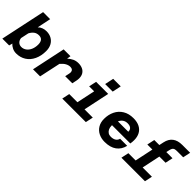

<svg xmlns="http://www.w3.org/2000/svg" viewBox="157 -1892 2987 2987"><g transform="rotate(45 1650.0 -399.0)"><path d="M609 -346Q609 -239 570.5 -157.5Q532 -76 462.5 -32Q393 12 303 12Q259 12 219.5 -6.5Q180 -25 154 -56L139 0H-11L146 -740H301L254 -513Q280 -540 317 -554Q354 -568 395 -568Q458 -568 506.5 -541Q555 -514 582 -464Q609 -414 609 -346ZM289 -116Q333 -116 370 -142.5Q407 -169 428.5 -217.5Q450 -266 450 -330Q450 -383 427 -411.5Q404 -440 357 -440Q309 -440 275.5 -415Q242 -390 217 -344L189 -212Q194 -168 221 -142Q248 -116 289 -116Z M1113 -378Q1113 -406 1096.5 -422Q1080 -438 1048 -438Q1010 -438 972 -417Q934 -396 895 -350L820 0H664L782 -556H932L922 -492Q963 -530 1005 -549Q1047 -568 1097 -568Q1149 -568 1188.5 -550Q1228 -532 1250 -496Q1272 -460 1272 -409Q1272 -383 1266 -353L1250 -278H1094L1110 -353Q1113 -367 1113 -378Z M1335 -126H1515L1579 -430H1469L1496 -556H1762L1671 -126H1853L1826 0H1308ZM1651 -777H1817L1786 -631H1620Z M1990 -235Q1990 -330 2027 -405.5Q2064 -481 2135.5 -524.5Q2207 -568 2308 -568Q2389 -568 2444.5 -539.5Q2500 -511 2528.5 -458Q2557 -405 2557 -332Q2557 -292 2550 -254H2148V-243Q2148 -206 2161.5 -176.5Q2175 -147 2200 -130Q2225 -113 2260 -113Q2314 -113 2346 -135Q2378 -157 2386 -194H2542Q2519 -96 2445.5 -42Q2372 12 2249 12Q2176 12 2117 -17Q2058 -46 2024 -102Q1990 -158 1990 -235ZM2399 -361Q2401 -400 2376 -423.5Q2351 -447 2301 -447Q2253 -447 2221 -424Q2189 -401 2171 -361Z M3138 -810H3311L3284 -684H3153Q3122 -684 3103 -679Q3084 -674 3072 -658Q3060 -642 3053 -611L3041 -556H3177L3150 -430H3014L2950 -126H3154L3127 0H2609L2636 -126H2796L2860 -430H2749L2776 -556H2887L2903 -631Q2941 -810 3138 -810Z"/></g></svg>

Font: Azeret Mono
Style: Bold Italic
Weight: 700
Italic angle: -12°
Designer: Martin Vácha
Foundry: Displaay
Version: Version 1.000; Glyphs 3.0.3, build 3074